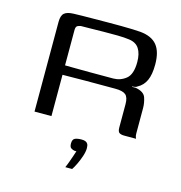

<svg xmlns="http://www.w3.org/2000/svg" viewBox="-100 -552 797 844"><g transform="rotate(15 298.5 -130.5)"><path d="M362 -189Q362 -189 334 -189Q306 -189 259 -189Q212 -189 155 -188V0H78V-408Q78 -437 90.5 -448Q103 -459 132 -460Q147 -461 171.5 -461Q196 -461 226 -461.5Q256 -462 287.5 -462Q319 -462 348.5 -462Q378 -462 401 -461Q424 -460 437 -459Q489 -454 513 -424.5Q537 -395 537 -337Q537 -291 524.5 -264Q512 -237 487 -224Q484 -221 477.5 -219.5Q471 -218 464 -218V-216Q468 -216 473 -216Q478 -216 481 -216Q519 -209 527 -185.5Q535 -162 535 -138V-24Q535 -14 537 -7.5Q539 -1 540 0H486Q472 0 464 -5Q456 -10 456 -29V-135Q456 -166 442.5 -177.5Q429 -189 395 -189ZM155 -231Q169 -231 199 -230.5Q229 -230 264.5 -230Q300 -230 330 -230Q360 -230 374 -230Q407 -230 432.5 -250.5Q458 -271 458 -327Q458 -365 443.5 -387.5Q429 -410 397 -414Q376 -417 345 -417.5Q314 -418 281 -417.5Q248 -417 220 -416.5Q192 -416 178 -416Q175 -416 165 -412.5Q155 -409 155 -392ZM272 201Q279 185 284 170.5Q289 156 293.5 143.5Q298 131 301 121Q299 121 297 121Q295 121 293 121Q285 120 277 115Q269 110 269 94Q269 75 280 70Q291 65 310 65Q320 65 327 67.5Q334 70 338 76.5Q342 83 342 96Q342 112 335 133Q328 154 319 172.5Q310 191 303 201Z"/></g></svg>

Font: Genos
Style: Regular
Weight: 400
Designer: Robert E. Leuschke
Foundry: Robert E. Leuschke
Version: Version 1.010